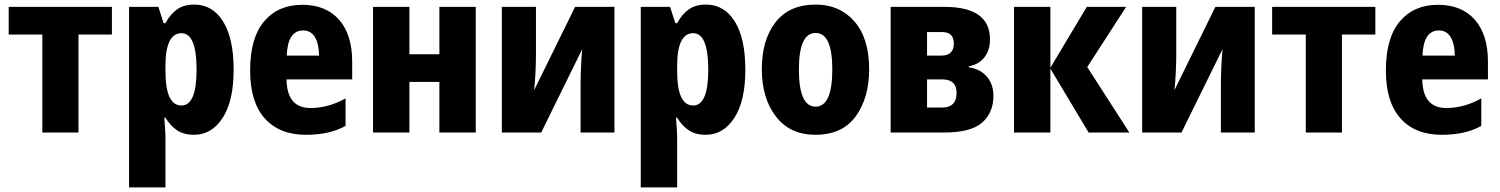

<svg xmlns="http://www.w3.org/2000/svg" viewBox="-20 -579 6556 839"><path d="M469 -428H323V0H165V-428H18V-549H469Z M773 -434Q839 -434 839 -275Q839 -118 773 -118Q703 -118 703 -268V-290Q703 -434 773 -434ZM829 -559Q784 -559 754.5 -538.5Q725 -518 703 -478H695L672 -549H544V240H703V26Q703 7 701.5 -15.5Q700 -38 698 -65H703Q723 -31 752.5 -10.5Q782 10 828 10Q905 10 953 -64Q1001 -138 1001 -274Q1001 -411 955 -485Q909 -559 829 -559Z M1301 -558Q1195 -558 1134 -485.5Q1073 -413 1073 -271Q1073 -133 1137 -61.5Q1201 10 1317 10Q1422 10 1490 -29V-149Q1415 -107 1337 -107Q1234 -107 1232 -232H1519V-309Q1519 -428 1461.5 -493Q1404 -558 1301 -558ZM1305 -446Q1339 -446 1356.5 -416Q1374 -386 1374 -336H1233Q1237 -446 1305 -446Z M1769 -549V-342H1900V-549H2059V0H1900V-221H1769V0H1610V-549Z M2322 -549H2173V0H2345L2524 -364Q2521 -331 2519 -288.5Q2517 -246 2517 -208V0H2665V-549H2493L2314 -185Q2318 -220 2320 -263Q2322 -306 2322 -342Z M3009 -434Q3075 -434 3075 -275Q3075 -118 3009 -118Q2939 -118 2939 -268V-290Q2939 -434 3009 -434ZM3065 -559Q3020 -559 2990.5 -538.5Q2961 -518 2939 -478H2931L2908 -549H2780V240H2939V26Q2939 7 2937.5 -15.5Q2936 -38 2934 -65H2939Q2959 -31 2988.5 -10.5Q3018 10 3064 10Q3141 10 3189 -64Q3237 -138 3237 -274Q3237 -411 3191 -485Q3145 -559 3065 -559Z M3778 -276Q3778 -412 3713.5 -485.5Q3649 -559 3545 -559Q3429 -559 3369 -482Q3309 -405 3309 -276Q3309 -150 3370.5 -70Q3432 10 3543 10Q3661 10 3719.5 -71Q3778 -152 3778 -276ZM3471 -275Q3471 -435 3544 -435Q3617 -435 3617 -276Q3617 -113 3544 -113Q3471 -113 3471 -275Z M4306 -407Q4306 -549 4107 -549H3872V0H4106Q4223 0 4272 -43.5Q4321 -87 4321 -160Q4321 -211 4292 -244.5Q4263 -278 4213 -285V-289Q4259 -298 4282.5 -329.5Q4306 -361 4306 -407ZM4148 -389Q4148 -336 4093 -336H4031V-439H4097Q4148 -439 4148 -389ZM4160 -173Q4160 -109 4096 -109H4031V-232H4098Q4160 -232 4160 -173Z M4729 -549H4901L4731 -286L4915 0H4737L4570 -279V0H4411V-549H4570V-283Z M5120 -549H4971V0H5143L5322 -364Q5319 -331 5317 -288.5Q5315 -246 5315 -208V0H5463V-549H5291L5112 -185Q5116 -220 5118 -263Q5120 -306 5120 -342Z M5990 -428H5844V0H5686V-428H5539V-549H5990Z M6264 -558Q6158 -558 6097 -485.5Q6036 -413 6036 -271Q6036 -133 6100 -61.5Q6164 10 6280 10Q6385 10 6453 -29V-149Q6378 -107 6300 -107Q6197 -107 6195 -232H6482V-309Q6482 -428 6424.5 -493Q6367 -558 6264 -558ZM6268 -446Q6302 -446 6319.5 -416Q6337 -386 6337 -336H6196Q6200 -446 6268 -446Z"/></svg>

Font: Noto Sans Display SemiCondensed Extra
Style: Regular
Weight: 800
Width: 4
Designer: Monotype Design Team
Foundry: Monotype Imaging Inc.
Version: Version 1.900